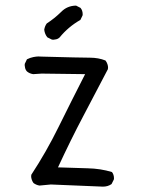

<svg xmlns="http://www.w3.org/2000/svg" viewBox="-20 -679 540 695"><path d="M392.6 -33.2Q392.6 -46.9 385.3 -56.2Q344.2 -68.8 297.6 -69.8Q251 -70.8 189.9 -73.2Q235.8 -172.4 281.2 -258.3L370.6 -428.7Q371.1 -430.7 371.1 -435.3Q371.1 -439.9 368.9 -446.8Q366.7 -453.6 361.8 -460Q336.4 -470.2 305.4 -470.2Q274.4 -470.2 130.9 -474.1H130.4Q126.5 -474.6 119.1 -474.6Q111.8 -474.6 100.6 -472.4Q89.4 -470.2 77.6 -464.4L69.8 -448.2Q69.3 -446.3 69.3 -443.4Q69.3 -440.4 70.3 -436.5Q71.3 -427.2 77.6 -420.4Q86.9 -412.6 100.1 -410.6L130.9 -412.6L288.1 -410.6Q236.8 -310.1 192.1 -219.5Q147.5 -128.9 93.3 -46.4Q92.8 -44.4 92.8 -40.3Q92.8 -36.1 94.7 -29.5Q96.7 -22.9 101.1 -16.6Q110.8 -9.3 123 -7.3L164.1 -11.2L352.5 -3.4Q370.6 -3.4 383.8 -12.7L392.1 -29.3Q392.6 -31.2 392.6 -33.2ZM168 -535.6Q169.9 -535.2 172.9 -535.2Q175.8 -535.2 179.7 -536.1Q189 -537.1 195.8 -543.5Q227.1 -582 271 -606.9L278.8 -623Q279.3 -625 279.3 -627Q279.3 -641.1 271.5 -650.4L255.4 -658.7Q223.1 -658.2 201.7 -636.2Q176.8 -611.8 149.4 -594.2Q142.1 -584.5 140.1 -571.3Q142.1 -555.2 151.4 -543.9Z"/></svg>

Font: Bakudai
Style: ExtraLight
Weight: 200
Version: Version 1.48